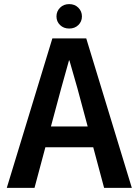

<svg xmlns="http://www.w3.org/2000/svg" viewBox="-20 -915 673 935"><path d="M235 -728H400L622 0H487L434 -198H201L148 0H13ZM278 -485 228 -299H407L357 -485L318 -621H316ZM317 -776Q290 -776 272.5 -793Q255 -810 255 -835Q255 -860 272.5 -877.5Q290 -895 317 -895Q344 -895 361.5 -877.5Q379 -860 379 -835Q379 -810 361.5 -793Q344 -776 317 -776Z"/></svg>

Font: Murecho Medium
Style: Regular
Weight: 500
Designer: Neil Summerour
Foundry: Positype
Version: Version 1.010; ttfautohint (v1.8.3)